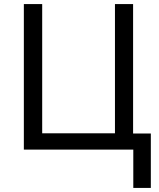

<svg xmlns="http://www.w3.org/2000/svg" viewBox="-20 -734 781 942"><path d="M720 -79V188H634V0H97V-714H187V-80H544V-714H633V-79Z"/></svg>

Font: Noto IKEA Arabic
Style: Regular
Weight: 400
Designer: Monotype Design Team
Foundry: Monotype Imaging Inc.
Version: Version 1.200